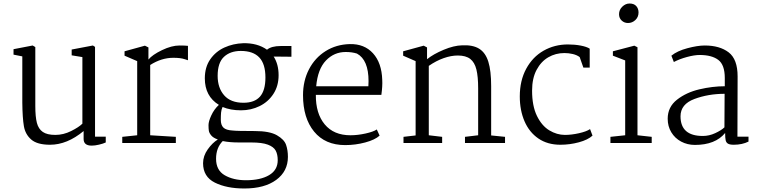

<svg xmlns="http://www.w3.org/2000/svg" viewBox="-20 -814 4315 1093"><path d="M57 -503V-534L166 -555L181 -546V-211Q181 -149 190 -114.5Q199 -80 223.5 -63Q248 -46 295 -46Q341 -46 385 -68Q429 -90 449 -110V-489L388 -499V-532L509 -555L521 -547V-36H582V-3Q567 4 543.5 9.5Q520 15 502 15Q456 15 456 -23V-68Q362 10 265 10Q192 10 158 -19.5Q124 -49 116 -95.5Q108 -142 107 -229V-493Z M761 -44V-466L689 -497V-522L805 -554L825 -544V-475Q847 -502 902 -528.5Q957 -555 1002 -555Q1034 -555 1050 -553V-471Q1046 -472 1033 -476.5Q1020 -481 1004 -483Q988 -485 967 -485Q899 -485 835 -444V-44L981 -35V0H676V-35Z M1500 -531Q1525 -552 1578 -552H1639V-491L1538 -492Q1566 -448 1566 -386Q1566 -325 1536.5 -279.5Q1507 -234 1458 -210Q1409 -186 1352 -186Q1292 -186 1247 -205Q1240 -190 1238.5 -173Q1237 -156 1237 -132Q1237 -102 1252 -87.5Q1267 -73 1304 -71Q1328 -68 1430 -68Q1515 -68 1556.5 -44Q1598 -20 1608.5 10.5Q1619 41 1619 79Q1619 161 1552.5 210Q1486 259 1371 259Q1270 259 1203 225.5Q1136 192 1136 115Q1136 74 1162.5 36.5Q1189 -1 1220 -20Q1194 -29 1182.5 -43Q1171 -57 1169 -69Q1167 -81 1167 -102Q1167 -123 1183 -157.5Q1199 -192 1226 -217Q1146 -266 1146 -368Q1146 -432 1177 -476.5Q1208 -521 1257.5 -543.5Q1307 -566 1364 -568Q1445 -570 1500 -531ZM1219 -382Q1219 -314 1256 -271.5Q1293 -229 1366 -229Q1429 -229 1460 -264Q1491 -299 1491 -373Q1491 -450 1456 -487Q1421 -524 1351 -524Q1291 -524 1255 -490.5Q1219 -457 1219 -382ZM1210 90Q1210 155 1259 183.5Q1308 212 1380 212Q1463 212 1512 183Q1561 154 1561 98Q1561 65 1549.5 43.5Q1538 22 1505 9.5Q1472 -3 1410 -3H1341Q1286 -3 1248 -11Q1210 27 1210 90Z M2156 -359Q2158 -324 2151 -274H1778Q1777 -168 1828.5 -106Q1880 -44 1975 -44Q2016 -44 2061 -54Q2106 -64 2125 -77L2141 -42Q2115 -18 2059 -3Q2003 12 1945 12Q1831 12 1768 -65Q1705 -142 1705 -272Q1705 -354 1739 -419.5Q1773 -485 1833.5 -523Q1894 -561 1971 -563Q2054 -565 2103.5 -510.5Q2153 -456 2156 -359ZM1780 -323H2077L2078 -352Q2078 -473 2012 -509Q1984 -518 1948 -518Q1882 -518 1835.5 -469.5Q1789 -421 1780 -323Z M2346 -43V-466L2275 -497V-522L2392 -554L2411 -544V-477Q2447 -506 2505.5 -530.5Q2564 -555 2611 -556Q2672 -559 2708 -536.5Q2744 -514 2760 -462.5Q2776 -411 2776 -324V-43L2855 -35V0H2627V-35L2702 -44V-311Q2702 -378 2692 -418.5Q2682 -459 2657 -478.5Q2632 -498 2586 -498Q2548 -498 2505.5 -483Q2463 -468 2421 -439V-44L2497 -35V0H2277V-35Z M3337 -537V-429H3301L3280 -489Q3264 -501 3240.5 -506.5Q3217 -512 3193 -512Q3143 -512 3101.5 -488Q3060 -464 3034.5 -416Q3009 -368 3009 -298Q3009 -211 3036.5 -154.5Q3064 -98 3107 -72Q3150 -46 3196 -46Q3233 -46 3275.5 -55.5Q3318 -65 3339 -79L3353 -42Q3327 -18 3275.5 -4Q3224 10 3170 10Q3097 10 3045 -25.5Q2993 -61 2966 -123.5Q2939 -186 2939 -265Q2939 -355 2975.5 -422.5Q3012 -490 3074.5 -525.5Q3137 -561 3213 -561Q3252 -561 3286 -554.5Q3320 -548 3337 -537Z M3615 -743Q3615 -717 3597 -700Q3579 -683 3555 -683Q3534 -683 3519 -697Q3504 -711 3504 -733Q3504 -758 3522.5 -776Q3541 -794 3564 -794Q3589 -794 3602 -779.5Q3615 -765 3615 -743ZM3609 -545V-44L3690 -35V0H3455V-35L3539 -44V-470L3469 -497V-522L3591 -554Z M4179 -379 4178 -36H4241V-8Q4205 10 4157 10Q4135 10 4124.5 4Q4114 -2 4111 -15.5Q4108 -29 4108 -57Q4052 11 3936 11Q3893 11 3857.5 -8Q3822 -27 3801.5 -61Q3781 -95 3781 -138Q3781 -205 3834 -246.5Q3887 -288 3961.5 -305.5Q4036 -323 4106 -323V-370Q4106 -445 4069 -473Q4032 -501 3963 -501Q3933 -501 3890.5 -489.5Q3848 -478 3816 -461L3802 -497Q3835 -524 3893 -539.5Q3951 -555 3992 -555Q4077 -555 4128 -516Q4179 -477 4179 -379ZM3854 -152Q3854 -40 3981 -40Q4017 -40 4051.5 -56Q4086 -72 4104 -89L4105 -280Q4012 -280 3933 -250.5Q3854 -221 3854 -152Z"/></svg>

Font: Martel Light
Style: Regular
Weight: 300
Designer: Dan Reynolds
Foundry: Dan Reynolds
Version: Version 1.001; ttfautohint (v1.1) -l 5 -r 5 -G 72 -x 0 -D la